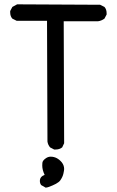

<svg xmlns="http://www.w3.org/2000/svg" viewBox="-20 -731 540 886"><path d="M191 135 170 123Q164 115 164 104Q164 84 186 76Q175 53 175 33Q175 32 175.5 21Q176 10 192 -1Q202 -8 214 -8Q243 -8 265 18Q276 32 276 49Q276 55 272.5 70.5Q269 86 258 101.5Q247 117 201 133ZM236 -41H230L211 -51Q201 -63 199 -78L197 -635H57L37 -645Q27 -656 27 -674V-680L37 -699L59 -711L442 -709L462 -699Q472 -688 472 -670V-664L462 -645Q448 -635 433 -633H274L276 -70L267 -51Q255 -41 236 -41Z"/></svg>

Font: Xiaolai Mono SC
Style: Regular
Weight: 400
Monospace: yes
Designer: LXGW / Nozomi Seto
Version: Version 3.113;September 30, 2024